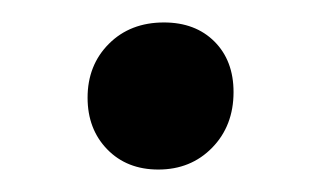

<svg xmlns="http://www.w3.org/2000/svg" viewBox="-20 -142 286 171"><path d="M58 -55Q58 -84 77 -103Q96 -122 126 -122Q154 -122 171 -105Q188 -88 188 -60Q188 -30 169 -10.5Q150 9 121 9Q93 9 75.5 -9Q58 -27 58 -55Z"/></svg>

Font: AkayaTelivigala
Style: Regular
Weight: 400
Designer: Vaishnavi Murthy Yerkadithaya ( vaishnavimurthy@gmail.com ), Juan Luis Blanco Aristondo ( juan@blancoletters.com )
Version: Version 1.000